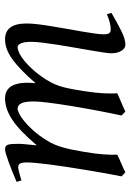

<svg xmlns="http://www.w3.org/2000/svg" viewBox="102 -599 517 761"><g transform="rotate(-90 360.5 -218.5)"><path d="M689.9 -35.2Q644.5 -8.8 614.7 5.6Q585 20 564 20Q549.8 20 539.8 4.6Q529.8 -10.7 529.8 -37.1Q529.8 -45.9 533.2 -67.9Q536.6 -89.8 541.5 -119.4Q546.4 -148.9 552.5 -182.6Q558.6 -216.3 563.5 -248.3Q568.4 -280.3 571.8 -307.6Q575.2 -335 575.2 -351.1Q575.2 -381.3 569.1 -394.3Q563 -407.2 554.2 -407.2Q544.9 -407.2 530.8 -400.6Q516.6 -394 499.5 -380.1Q482.4 -366.2 463.1 -344.5Q443.8 -322.8 424.8 -293Q414.1 -275.9 407 -259.3Q399.9 -242.7 395.3 -224.9Q390.6 -207 387.2 -187.3Q383.8 -167.5 379.9 -144Q373 -99.6 371.3 -67.9Q369.6 -36.1 371.1 -12.2Q364.3 -8.8 354.5 -4.6Q344.7 -0.5 334.5 3.9Q324.2 8.3 314.7 12.5Q305.2 16.6 298.8 20L283.2 4.9Q293.9 -44.9 304 -98.6Q314 -152.3 321.8 -200.4Q329.6 -248.5 334.2 -286.1Q338.9 -323.7 338.9 -341.8Q338.9 -378.9 331.3 -393.1Q323.7 -407.2 310.1 -407.2Q303.7 -407.2 290.5 -400.9Q277.3 -394.5 260.3 -380.6Q243.2 -366.7 223.9 -345.2Q204.6 -323.7 186 -293.9Q175.8 -278.3 168.7 -261.7Q161.6 -245.1 156.5 -226.8Q151.4 -208.5 147.2 -188Q143.1 -167.5 139.2 -144Q131.3 -99.6 129.2 -67.6Q127 -35.6 127.9 -12.2Q121.6 -8.8 112.1 -4.6Q102.5 -0.5 92.5 3.9Q82.5 8.3 73.2 12.5Q64 16.6 58.1 20L42 4.9Q48.8 -29.3 55.4 -66.7Q62 -104 68.1 -141.1Q74.2 -178.2 79.6 -213.6Q85 -249 88.9 -279.3Q92.8 -309.6 95 -333.3Q97.2 -356.9 97.2 -371.1Q97.2 -382.3 95.7 -388.9Q94.2 -395.5 91.6 -399.2Q88.9 -402.8 85.4 -403.8Q82 -404.8 78.1 -404.8Q73.7 -404.8 64.9 -402.8Q56.2 -400.9 47.4 -398.4Q38.6 -396 32.2 -394Q25.9 -392.1 25.9 -392.1L20 -411.1Q40.5 -419.9 61 -428.2Q81.5 -436.5 99.1 -442.9Q116.7 -449.2 129.9 -453.1Q143.1 -457 148.9 -457Q156.2 -457 160.6 -454.6Q165 -452.1 167.2 -446Q169.4 -439.9 170.2 -429Q170.9 -418 170.9 -400.9Q170.9 -395.5 170.2 -387.5Q169.4 -379.4 168.7 -369.9Q168 -360.4 166.7 -350.1Q165.5 -339.8 165 -331.1Q193.8 -365.2 219 -389.4Q244.1 -413.6 266.8 -428.5Q289.6 -443.4 310.3 -450.2Q331.1 -457 351.1 -457Q369.1 -457 381.3 -449.7Q393.6 -442.4 400.4 -430.2Q407.2 -418 410.2 -402.6Q413.1 -387.2 413.1 -371.1Q413.1 -361.8 412.6 -354.2Q412.1 -346.7 411.1 -335.9Q439.5 -368.7 463.4 -391.6Q487.3 -414.6 508.1 -429.2Q528.8 -443.8 547.6 -450.4Q566.4 -457 585 -457Q599.1 -457 610.8 -452.4Q622.6 -447.8 630.9 -437.5Q639.2 -427.2 643.6 -410.9Q647.9 -394.5 647.9 -371.1Q647.9 -352.5 644.8 -326.4Q641.6 -300.3 636.7 -271Q631.8 -241.7 626.5 -210.9Q621.1 -180.2 616.2 -152.6Q611.3 -125 608.2 -102.3Q605 -79.6 605 -65.9Q605 -49.3 609.9 -43.7Q614.7 -38.1 623 -38.1Q637.2 -38.1 651.1 -41.7Q665 -45.4 685.1 -53.2L689.9 -35.2Z"/></g></svg>

Font: Gentium
Style: Italic
Weight: 400
Italic angle: -7°
Designer: J. Victor Gaultney
Version: Version 1.02; 2005; OFL release